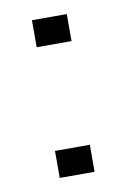

<svg xmlns="http://www.w3.org/2000/svg" viewBox="-53 -398 286 434"><g transform="rotate(-10 90.0 -181.0)"><path d="M50 -300V-362H130V-300ZM50 0V-62H130V0Z"/></g></svg>

Font: Big Shoulders Stencil Display SC Thin
Style: Regular
Weight: 100
Designer: Patric King
Foundry: XO Type Co
Version: Version 2.001